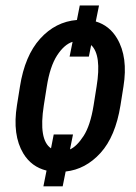

<svg xmlns="http://www.w3.org/2000/svg" viewBox="-20 -609 491 691"><path d="M137.7 -230Q118.2 -105.5 163.6 -75.2L173.3 -125H242.7L231.9 -71.3Q256.3 -82 280.8 -119.6Q305.2 -157.2 316.9 -230L327.6 -297.4Q346.2 -411.1 308.1 -446.8L299.8 -405.3H230.5L241.2 -458.5Q211.4 -449.2 185.5 -409.7Q159.7 -369.6 148.4 -297.4ZM51.8 -297.4Q69.3 -408.7 124.5 -469.7Q179.7 -530.8 256.8 -537.1L267.1 -589.4H336.4L324.7 -531.7Q374 -517.1 401.4 -470.7Q441.4 -403.3 424.3 -297.4L413.6 -230Q395.5 -117.7 341.8 -58.6Q288.1 0.5 216.3 8.3L205.6 61.5H136.2L147.5 4.9Q93.3 -8.3 64 -56.6Q23.9 -123 41 -230Z"/></svg>

Font: RobotoCondensed-Italic
Style: Italic
Weight: 400
Designer: Google
Version: Version 1.200311; 2013